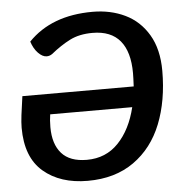

<svg xmlns="http://www.w3.org/2000/svg" viewBox="-52 -761 815 823"><g transform="rotate(-5 356.0 -350.0)"><path d="M652 -432Q652 -304 612.5 -204.5Q573 -105 492 -47.5Q411 10 293 10Q175 10 102.5 -52Q30 -114 30 -241Q30 -263 34 -296Q38 -329 45 -376H524Q526 -414 526 -433Q526 -525 486.5 -572.5Q447 -620 368 -620Q311 -620 270.5 -599.5Q230 -579 188 -545Q177 -537 164 -537Q146 -537 127.5 -556Q109 -575 99 -606Q199 -710 376 -710Q453 -710 515.5 -680Q578 -650 615 -587.5Q652 -525 652 -432ZM510 -288H157Q153 -263 153 -233Q153 -160 188.5 -120Q224 -80 297 -80Q379 -80 433 -136.5Q487 -193 510 -288Z"/></g></svg>

Font: Krub SemiBold
Style: Italic
Weight: 600
Italic angle: -8°
Designer: Ekaluck Peanpanawate
Foundry: Cadson Demak Co.,Ltd.
Version: Version 1.000; ttfautohint (v1.6)